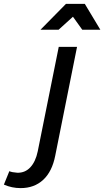

<svg xmlns="http://www.w3.org/2000/svg" viewBox="-162 -770 536 987"><path d="M-73 118Q-33 119 -6 90Q21 61 32 8L140 -529H234L122 30Q106 112 60 154.5Q14 197 -56 197Q-101 197 -142 179L-114 110Q-101 116 -73 118ZM354 -617H261L213 -684L139 -617H46L177 -750H274Z"/></svg>

Font: Gontserrat
Style: Italic
Weight: 400
Italic angle: -11.3°
Designer: Julieta Ulanovsky
Foundry: Julieta Ulanovsky
Version: Version 6.001